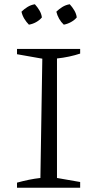

<svg xmlns="http://www.w3.org/2000/svg" viewBox="-20 -883 440 903"><path d="M60 0V-24Q89 -32 116 -37.5Q143 -43 170 -46L179 -607L60 -628V-653H357V-631Q333 -623 305 -617Q277 -611 248 -608V-46L357 -27V0ZM144 -863Q156 -850 165.5 -834Q175 -818 177 -801Q166 -788 150 -779Q134 -770 116 -767Q104 -779 94.5 -794.5Q85 -810 81 -828Q93 -840 109 -850Q125 -860 144 -863ZM308 -863Q320 -850 329.5 -834Q339 -818 341 -801Q330 -788 313.5 -779Q297 -770 280 -767Q267 -779 258 -795Q249 -811 245 -828Q257 -840 273 -850Q289 -860 308 -863Z"/></svg>

Font: Piazzolla Thin Light
Style: Regular
Weight: 300
Version: Version 2.005